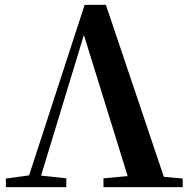

<svg xmlns="http://www.w3.org/2000/svg" viewBox="-20 -765 774 785"><path d="M4 0V-35L99 -48L326 -745H413L650 -42L727 -35V0H403V-36L502 -45L323 -622L148 -47L251 -36V0Z"/></svg>

Font: GenRyuMin TW B
Style: Regular
Weight: 700
Version: Version 1.501;PS 1;hotconv 16.6.51;makeotf.lib2.5.65220